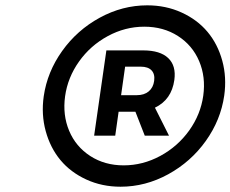

<svg xmlns="http://www.w3.org/2000/svg" viewBox="-20 -709 864 720"><path d="M144 -348.1Q157.2 -439.5 213.1 -517.8Q269 -596.2 354 -642.6Q439 -689 532.2 -689Q602.1 -689 660.9 -662.1Q719.7 -635.3 758.1 -589.6Q796.4 -543.9 813.5 -481.4Q830.6 -418.9 820.8 -350.1Q807.6 -258.8 751.7 -180.4Q695.8 -102.1 610.6 -55.4Q525.4 -8.8 432.1 -8.8Q362.3 -8.8 303.5 -35.9Q244.6 -63 206.5 -108.9Q168.5 -154.8 151.4 -217.3Q134.3 -279.8 144 -348.1ZM443.8 -88.9Q515.6 -88.9 581.1 -124.3Q646.5 -159.7 689.5 -219.7Q732.4 -279.8 742.2 -350.1Q752 -420.4 726.8 -479.7Q701.7 -539.1 647.2 -574Q592.8 -608.9 521 -608.9Q449.2 -608.9 384 -573.5Q318.8 -538.1 276.4 -478.3Q233.9 -418.5 224.1 -348.1Q214.4 -277.8 239.3 -218.5Q264.2 -159.2 318.4 -124Q372.6 -88.9 443.8 -88.9ZM333 -200.2 378.9 -520H517.1Q580.6 -520 610.8 -491.2Q641.1 -462.4 633.8 -409.2Q623.5 -335 561 -305.2L613.8 -200.2H522.9L487.8 -290H483.9H424.8L412.1 -200.2ZM434.1 -352.1H493.2Q520.5 -352.1 537.6 -366.2Q554.7 -380.4 558.1 -405.8Q561.5 -431.2 548.3 -445.1Q535.2 -459 507.8 -459H449.2Z"/></svg>

Font: Trueno
Style: Bold Italic
Weight: 700
Designer: Julieta Ulanovsky
Foundry: Julieta Ulanovsky
Version: Version 3.001b | FøM Fix